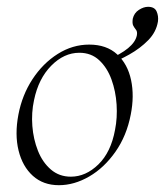

<svg xmlns="http://www.w3.org/2000/svg" viewBox="-20 -530 484 564"><path d="M153 14Q107 14 76.5 -13.5Q46 -41 34.5 -88Q23 -135 34 -193Q45 -251 75.5 -297.5Q106 -344 149.5 -371.5Q193 -399 242 -399Q293 -399 324 -370.5Q355 -342 365 -295Q375 -248 364 -193Q352 -131 319 -84Q286 -37 242 -11.5Q198 14 153 14ZM188 -11Q232 -11 269 -47Q306 -83 318 -149Q325 -184 322.5 -223Q320 -262 307.5 -296.5Q295 -331 271.5 -353Q248 -375 213 -375Q168 -375 130.5 -337Q93 -299 80 -236Q72 -199 75 -160Q78 -121 91.5 -87Q105 -53 129.5 -32Q154 -11 188 -11ZM296 -340 295 -354Q374 -387 382 -426Q384 -437 379.5 -442.5Q375 -448 371.5 -454.5Q368 -461 370 -475Q374 -492 388 -501Q402 -510 415 -510Q434 -510 440 -496.5Q446 -483 444 -467Q439 -436 415.5 -412Q392 -388 360 -370Q328 -352 296 -340Z"/></svg>

Font: Cormorant Light Light
Style: Italic
Weight: 300
Italic angle: -10°
Version: Version 4.000